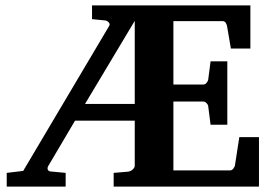

<svg xmlns="http://www.w3.org/2000/svg" viewBox="-20 -691 1009 711"><path d="M939 0H400.9V-50.8L453.1 -55.2Q463.4 -56.2 471.2 -63.2Q479 -70.3 479 -77.1V-244.1H257.8L159.2 -77.1Q154.3 -68.8 157 -63Q159.7 -57.1 166 -56.2L223.1 -50.8V0H4.9V-50.8L65.9 -58.1L383.8 -594.2Q388.7 -601.6 382.8 -607.9Q377 -614.3 370.1 -615.2L320.8 -620.1V-670.9H907.2V-511.2H835L820.8 -594.2Q819.3 -601.6 815.4 -607.2Q811.5 -612.8 804.2 -612.8H622.1V-377.9H732.9Q739.7 -377.9 745.1 -384.5Q750.5 -391.1 751 -396L759.8 -463.9H821.8V-229H759.8L751 -297.9Q750.5 -303.2 744.9 -309.1Q739.3 -314.9 732.9 -314.9H622.1V-60.1H833Q838.9 -60.1 844.2 -66.9Q849.6 -73.7 850.1 -79.1L866.2 -183.1H939ZM479 -306.2V-613.8L294.9 -306.2Z"/></svg>

Font: Charis
Style: Bold
Weight: 700
Designer: Walt Agee, Miriam Martin, Annie Olsen, Victor Gaultney, Lorna Priest, Alan Ward, Bob Hallissy, Martin Hosken, Sharon Cor
Foundry: SIL Global
Version: Version 7.000